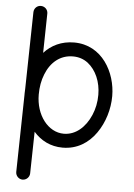

<svg xmlns="http://www.w3.org/2000/svg" viewBox="-60 -746 703 1007"><g transform="rotate(5 291.0 -243.0)"><path d="M304.7 -525.4C237.8 -525.4 184.6 -498.5 147 -457L150.9 -664.1C151.4 -684.1 135.7 -700.7 114.7 -701.2C94.7 -701.7 78.1 -686 77.6 -665L69.8 -262.2C69.3 -253.9 68.8 -245.6 68.8 -237.3V-227.1L61 177.7C61 197.8 77.1 214.4 97.2 214.8C117.2 214.8 133.8 198.7 134.3 178.7L138.7 -41C176.3 2 227.5 29.3 291.5 29.3C367.7 29.3 426.8 -8.8 466.8 -65.9C506.8 -122.6 527.8 -194.3 527.8 -262.7C527.8 -385.7 453.1 -525.4 304.7 -525.4ZM304.7 -452.1C335 -452.1 361.3 -443.4 383.8 -426.3C428.7 -391.1 454.6 -330.6 454.6 -262.7C454.6 -224.1 447.3 -188.5 433.1 -155.3C404.3 -88.4 353.5 -43.9 291.5 -43.9C208.5 -43.9 143.1 -129.4 143.1 -237.3C143.1 -276.9 149.4 -312.5 162.6 -345.2C188 -409.7 237.8 -452.1 304.7 -452.1Z"/></g></svg>

Font: Mikhak
Style: Regular
Weight: 400
Designer: Amin Abedi
Version: Version 3.2